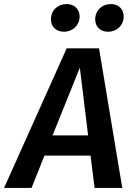

<svg xmlns="http://www.w3.org/2000/svg" viewBox="-63 -930 657 950"><path d="M253 -773C297 -773 331 -805 331 -849C331 -884 305 -910 267 -910C222 -910 189 -878 189 -834C189 -799 214 -773 253 -773ZM471 -773C516 -773 549 -805 549 -849C549 -884 524 -910 486 -910C441 -910 408 -878 408 -834C408 -799 433 -773 471 -773ZM267 -691 -43 0H93L157 -160H385L405 0H542L427 -691ZM197 -260 332 -595 373 -260Z"/></svg>

Font: Fira Sans Medium
Style: Italic
Weight: 500
Italic angle: -8°
Designer: bBox Type GmbH & Carrois Corporate GbR & Edenspiekermann AG
Foundry: bBox Type GmbH & Carrois Corporate GbR & Edenspiekermann AG
Version: Version 4.301;PS 004.301;hotconv 1.0.88;makeotf.lib2.5.64775